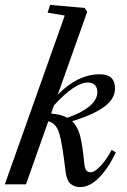

<svg xmlns="http://www.w3.org/2000/svg" viewBox="-20 -745 515 776"><path d="M-0.5 0 241.7 -682.1 172.4 -693.8 182.6 -725.1 322.8 -712.9 332.5 -697.3 213.4 -362.3Q294.4 -444.8 383.8 -444.8Q444.8 -444.8 444.8 -387.7Q444.8 -345.2 401.4 -313.5Q357.9 -281.7 271.5 -254.9Q294.9 -232.4 304.2 -194.8Q313.5 -157.2 320.8 -83.5Q322.8 -64 328.9 -56.4Q335 -48.8 347.2 -48.8Q362.8 -48.8 387.5 -75.4Q412.1 -102.1 431.2 -139.2L448.2 -128.9Q418.5 -65.9 380.6 -27.3Q342.8 11.2 304.2 11.2Q280.8 11.2 265.1 -2.2Q249.5 -15.6 245.1 -51.3Q231.9 -164.1 219.7 -205.3Q207.5 -246.6 175.3 -254.9L85 0ZM335.4 -411.6Q282.7 -411.6 198.2 -319.3L186.5 -286.1Q226.6 -283.2 252 -269Q310.1 -289.1 341.8 -315.7Q373.5 -342.3 373.5 -372.6Q373.5 -391.1 363.3 -401.4Q353 -411.6 335.4 -411.6Z"/></svg>

Font: Elstob Medium
Style: Italic
Weight: 500
Italic angle: -20°
Designer: Peter S. Baker
Version: Version 1.015